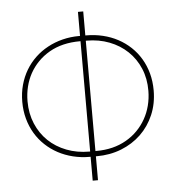

<svg xmlns="http://www.w3.org/2000/svg" viewBox="-52 -776 755 825"><g transform="rotate(-5 325.5 -363.0)"><path d="M311.1 -623.6H314.6V-727.3H337.4V-623.6H340.9Q378.6 -623.6 413.2 -615.2Q447.8 -606.9 477.6 -590.9Q507.5 -574.9 531.8 -552Q556.1 -529.1 573.3 -500.2Q590.6 -471.2 600 -436.8Q609.4 -402.3 609.4 -362.9Q609.4 -306.1 589 -258.2Q568.5 -210.2 532.5 -175.6Q496.4 -141 447.4 -121.6Q398.4 -102.3 340.9 -102.3H337.4V0.7H314.6V-102.3H311.1Q273.4 -102.3 239 -110.8Q204.5 -119.3 174.7 -135.3Q144.9 -151.3 120.6 -174.2Q96.2 -197.1 78.8 -226.2Q61.4 -255.3 52 -289.8Q42.6 -324.2 42.6 -362.9Q42.6 -401.3 52 -435.5Q61.4 -469.8 78.7 -498.8Q95.9 -527.7 120.2 -550.8Q144.5 -573.9 174.4 -590Q204.2 -606.2 238.8 -614.9Q273.4 -623.6 311.1 -623.6ZM65.3 -362.9Q65.3 -310.4 83.8 -266.5Q102.3 -222.7 135.1 -191.2Q168 -159.8 213.1 -142.4Q258.2 -125 311.1 -125H314.6V-600.9H312.5Q235.1 -600.9 179.7 -568.9Q152 -552.9 130.7 -531.1Q109.4 -509.2 94.8 -483Q80.3 -456.7 72.8 -426.3Q65.3 -396 65.3 -362.9ZM340.9 -125Q415.5 -125 470.9 -157Q498.6 -172.9 519.9 -194.8Q541.2 -216.6 555.9 -242.9Q570.7 -269.2 578.5 -299.5Q586.3 -329.9 586.6 -362.9Q587 -415.8 568.5 -459.5Q550.1 -503.2 517 -534.6Q484 -566.1 438.9 -583.5Q393.8 -600.9 340.9 -600.9H337.4V-125Z"/></g></svg>

Font: Inter P Thin
Style: Regular
Weight: 100
Designer: Rasmus Andersson
Foundry: rsms
Version: Version 3.018;git-588b23468